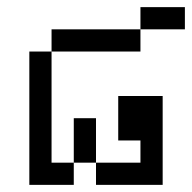

<svg xmlns="http://www.w3.org/2000/svg" viewBox="-20 -520 540 540"><path d="M500 -437.5V-500H375V-437.5H125V-375H62.5Q62.5 -375 62.5 0H187.5V-62.5H125V-375H375V-437.5ZM187.5 -62.5H250V0H437.5Q437.5 0 437.5 -250H312.5Q312.5 -250 312.5 -125H375V-62.5H250Q250 -62.5 250 -187.5H187.5Q187.5 -187.5 187.5 -62.5Z"/></svg>

Font: BFUnifontExMono
Style: Regular
Weight: 500
Version: Version 15.0.06